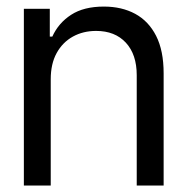

<svg xmlns="http://www.w3.org/2000/svg" viewBox="-20 -573 579 593"><path d="M136.7 -328.1V0H53.7V-545.9H133.8V-460H141.6Q160.6 -502 199.7 -527.3Q238.8 -552.7 300.8 -552.7Q356 -552.7 397.5 -530.3Q439 -507.8 462.2 -462.2Q485.4 -416.5 485.4 -346.7V0H402.3V-340.8Q402.3 -404.8 368.7 -441.2Q335 -477.5 276.9 -477.5Q236.8 -477.5 205.1 -460Q173.3 -442.4 155 -409.2Q136.7 -376 136.7 -328.1Z"/></svg>

Font: Inter Tight
Style: Regular
Weight: 400
Designer: Rasmus Andersson
Foundry: rsms
Version: Version 3.002